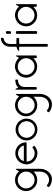

<svg xmlns="http://www.w3.org/2000/svg" viewBox="1538 -2709 1184 4302"><g transform="rotate(-90 2130.0 -558.0)"><path d="M499 -254.9Q499 -176.8 462.9 -111.3Q427.7 -46.9 369.1 -12.7Q322.3 13.7 264.6 13.7Q247.1 13.7 229.5 10.7Q150.4 0 96.7 -45.9Q93.8 -49.8 89.8 -57.6Q86.9 -64.5 93.8 -72.3Q102.5 -83 109.4 -94.7Q117.2 -105.5 135.7 -94.7Q142.6 -91.8 148.4 -86.9Q155.3 -82 161.1 -77.1Q218.8 -41 282.2 -53.7Q344.7 -66.4 386.7 -113.3Q409.2 -138.7 421.9 -172.9Q435.5 -207 435.5 -248Q435.5 -255.9 435.5 -284.2Q435.5 -311.5 436.5 -340.8Q436.5 -359.4 436.5 -375Q436.5 -390.6 436.5 -397.5Q371.1 -334 300.8 -321.3Q230.5 -308.6 171.9 -327.1Q139.6 -337.9 113.3 -354.5Q85.9 -372.1 66.4 -394.5Q-1 -469.7 -1 -564.5Q-1 -568.4 -1 -573.2Q2 -673.8 76.2 -746.1Q98.6 -767.6 127.9 -783.2Q156.2 -799.8 189.5 -807.6Q216.8 -813.5 245.1 -813.5Q280.3 -813.5 317.4 -803.7Q385.7 -786.1 443.4 -722.7Q452.1 -738.3 460.9 -752.9Q469.7 -767.6 477.5 -782.2Q479.5 -786.1 482.4 -791Q484.4 -796.9 490.2 -794.9Q498 -793.9 498 -787.1Q499 -781.2 499 -776.4Q499 -762.7 499 -750Q499 -737.3 499 -723.6Q499 -665 499 -580.1Q499 -494.1 499 -412.1Q499 -367.2 499 -327.1Q499 -287.1 499 -254.9ZM436.5 -564.5Q436.5 -642.6 380.9 -698.2Q325.2 -752.9 248 -752.9Q169.9 -752.9 114.3 -696.3Q59.6 -641.6 59.6 -567.4Q59.6 -565.4 59.6 -563.5Q60.5 -485.4 115.2 -430.7Q169.9 -376 248 -375Q249 -375 250 -375Q325.2 -375 380.9 -430.7Q436.5 -486.3 436.5 -564.5Z M1031.2 -553.7Q991.2 -553.7 951.2 -553.7Q910.2 -553.7 870.1 -553.7Q821.3 -553.7 773.4 -553.7Q724.6 -552.7 676.8 -553.7Q665 -553.7 662.1 -550.8Q659.2 -546.9 661.1 -535.2Q668 -483.4 696.3 -446.3Q724.6 -410.2 771.5 -388.7Q817.4 -369.1 862.3 -373Q908.2 -377.9 950.2 -406.2Q960 -412.1 968.8 -419.9Q977.5 -426.8 993.2 -413.1Q1014.6 -391.6 1014.6 -384.8Q1014.6 -377 989.3 -359.4Q924.8 -312.5 850.6 -311.5Q829.1 -311.5 807.6 -315.4Q708 -332 643.6 -417Q624 -442.4 613.3 -472.7Q602.5 -502.9 599.6 -535.2Q598.6 -544.9 598.6 -555.7Q598.6 -604.5 618.2 -652.3Q640.6 -710 689.5 -750Q726.6 -780.3 768.6 -793.9Q807.6 -806.6 847.7 -806.6Q850.6 -806.6 852.5 -806.6Q930.7 -805.7 997.1 -756.8Q1063.5 -709 1085 -623Q1094.7 -584 1094.7 -568.4Q1094.7 -562.5 1092.8 -559.6Q1086.9 -552.7 1031.2 -553.7ZM1020.5 -616.2Q1007.8 -673.8 955.1 -710.9Q905.3 -746.1 843.8 -746.1Q840.8 -746.1 836.9 -746.1Q779.3 -744.1 729.5 -705.1Q680.7 -666 672.9 -616.2Q759.8 -616.2 846.7 -616.2Q933.6 -616.2 1020.5 -616.2Z M1377 -312.5Q1341.8 -312.5 1308.6 -322.3Q1276.4 -333 1248 -350.6Q1196.3 -382.8 1165 -437.5Q1134.8 -490.2 1134.8 -552.7Q1134.8 -554.7 1134.8 -557.6Q1135.7 -623 1168 -677.7Q1200.2 -733.4 1252 -764.6Q1280.3 -782.2 1313.5 -792Q1344.7 -800.8 1378.9 -800.8Q1379.9 -800.8 1380.9 -800.8Q1417 -800.8 1449.2 -791Q1482.4 -781.2 1510.7 -763.7Q1562.5 -730.5 1592.8 -674.8Q1623 -621.1 1623 -557.6Q1623 -554.7 1623 -550.8Q1622.1 -485.4 1589.8 -430.7Q1557.6 -377 1505.9 -345.7Q1477.5 -329.1 1445.3 -320.3Q1414.1 -312.5 1380.9 -312.5Q1378.9 -312.5 1377 -312.5ZM1194.3 -554.7Q1194.3 -477.5 1249 -423.8Q1302.7 -369.1 1379.9 -369.1Q1455.1 -369.1 1510.7 -423.8Q1565.4 -478.5 1565.4 -552.7Q1565.4 -553.7 1565.4 -554.7Q1565.4 -632.8 1510.7 -686.5Q1456.1 -741.2 1379.9 -741.2Q1302.7 -741.2 1249 -687.5Q1194.3 -632.8 1194.3 -554.7Z M2175.8 -254.9Q2175.8 -176.8 2139.6 -111.3Q2104.5 -46.9 2045.9 -12.7Q1999 13.7 1941.4 13.7Q1923.8 13.7 1906.2 10.7Q1827.1 0 1773.4 -45.9Q1770.5 -49.8 1766.6 -57.6Q1763.7 -64.5 1770.5 -72.3Q1779.3 -83 1786.1 -94.7Q1793.9 -105.5 1812.5 -94.7Q1819.3 -91.8 1825.2 -86.9Q1832 -82 1837.9 -77.1Q1895.5 -41 1959 -53.7Q2021.5 -66.4 2063.5 -113.3Q2085.9 -138.7 2098.6 -172.9Q2112.3 -207 2112.3 -248Q2112.3 -255.9 2112.3 -284.2Q2112.3 -311.5 2113.3 -340.8Q2113.3 -359.4 2113.3 -375Q2113.3 -390.6 2113.3 -397.5Q2047.9 -334 1977.5 -321.3Q1907.2 -308.6 1848.6 -327.1Q1816.4 -337.9 1790 -354.5Q1762.7 -372.1 1743.2 -394.5Q1675.8 -469.7 1675.8 -564.5Q1675.8 -568.4 1675.8 -573.2Q1678.7 -673.8 1752.9 -746.1Q1775.4 -767.6 1804.7 -783.2Q1833 -799.8 1866.2 -807.6Q1893.6 -813.5 1921.9 -813.5Q1957 -813.5 1994.1 -803.7Q2062.5 -786.1 2120.1 -722.7Q2128.9 -738.3 2137.7 -752.9Q2146.5 -767.6 2154.3 -782.2Q2156.2 -786.1 2159.2 -791Q2161.1 -796.9 2167 -794.9Q2174.8 -793.9 2174.8 -787.1Q2175.8 -781.2 2175.8 -776.4Q2175.8 -762.7 2175.8 -750Q2175.8 -737.3 2175.8 -723.6Q2175.8 -665 2175.8 -580.1Q2175.8 -494.1 2175.8 -412.1Q2175.8 -367.2 2175.8 -327.1Q2175.8 -287.1 2175.8 -254.9ZM2113.3 -564.5Q2113.3 -642.6 2057.6 -698.2Q2002 -752.9 1924.8 -752.9Q1846.7 -752.9 1791 -696.3Q1736.3 -641.6 1736.3 -567.4Q1736.3 -565.4 1736.3 -563.5Q1737.3 -485.4 1792 -430.7Q1846.7 -376 1924.8 -375Q1925.8 -375 1926.8 -375Q2002 -375 2057.6 -430.7Q2113.3 -486.3 2113.3 -564.5Z M2500 -779.3Q2500 -765.6 2497.1 -755.9Q2494.1 -747.1 2476.6 -747.1Q2412.1 -744.1 2373 -706.1Q2334 -667 2331.1 -592.8Q2331.1 -534.2 2331.1 -474.6Q2330.1 -416 2331.1 -356.4Q2331.1 -339.8 2325.2 -332Q2319.3 -324.2 2301.8 -324.2Q2282.2 -324.2 2277.3 -333Q2271.5 -341.8 2271.5 -357.4Q2271.5 -382.8 2271.5 -408.2Q2271.5 -484.4 2271.5 -559.6Q2271.5 -661.1 2271.5 -762.7Q2271.5 -763.7 2271.5 -765.6Q2271.5 -767.6 2271.5 -769.5Q2271.5 -774.4 2271.5 -777.3Q2271.5 -781.2 2271.5 -785.2Q2272.5 -791 2271.5 -796.9Q2271.5 -802.7 2279.3 -804.7Q2285.2 -805.7 2288.1 -799.8Q2290 -794.9 2293 -791Q2300.8 -779.3 2307.6 -766.6Q2314.5 -752.9 2322.3 -740.2Q2335 -753.9 2350.6 -767.6Q2365.2 -780.3 2379.9 -787.1Q2403.3 -796.9 2427.7 -800.8Q2451.2 -804.7 2475.6 -806.6Q2476.6 -806.6 2478.5 -806.6Q2491.2 -806.6 2496.1 -799.8Q2500 -793.9 2500 -783.2Q2500 -781.2 2500 -779.3Z M3038.1 -345.7Q3038.1 -330.1 3029.3 -327.1Q3020.5 -325.2 3008.8 -325.2Q2998 -325.2 2988.3 -327.1Q2978.5 -330.1 2978.5 -346.7Q2978.5 -359.4 2978.5 -372.1Q2978.5 -384.8 2978.5 -402.3Q2932.6 -356.4 2881.8 -335Q2840.8 -317.4 2792 -317.4Q2781.2 -317.4 2769.5 -318.4Q2708 -323.2 2661.1 -351.6Q2614.3 -380.9 2581.1 -430.7Q2541 -492.2 2541 -561.5Q2541 -581.1 2543.9 -601.6Q2558.6 -693.4 2628.9 -755.9Q2668 -790 2727.5 -805.7Q2756.8 -814.5 2788.1 -814.5Q2819.3 -814.5 2850.6 -806.6Q2885.7 -797.9 2919.9 -777.3Q2954.1 -757.8 2985.4 -723.6Q2993.2 -739.3 3002 -753.9Q3009.8 -767.6 3019.5 -783.2Q3021.5 -787.1 3024.4 -791Q3026.4 -795.9 3033.2 -793.9Q3038.1 -792 3038.1 -787.1Q3038.1 -782.2 3038.1 -779.3Q3038.1 -670.9 3038.1 -562.5Q3038.1 -454.1 3038.1 -345.7ZM2977.5 -562.5Q2977.5 -565.4 2977.5 -567.4Q2977.5 -640.6 2923.8 -695.3Q2868.2 -752 2791 -752.9Q2790 -752.9 2789.1 -752.9Q2712.9 -752.9 2658.2 -699.2Q2603.5 -643.6 2603.5 -566.4Q2603.5 -564.5 2603.5 -563.5Q2603.5 -487.3 2657.2 -432.6Q2711.9 -377 2790 -377Q2867.2 -377 2920.9 -431.6Q2975.6 -485.4 2977.5 -562.5Z M3137.7 -722.7Q3143.6 -735.4 3152.3 -743.2Q3161.1 -751 3168 -755.9Q3170.9 -756.8 3177.7 -760.7Q3183.6 -763.7 3186.5 -764.6Q3220.7 -780.3 3227.5 -780.3Q3234.4 -780.3 3234.4 -793Q3234.4 -816.4 3234.4 -865.2Q3233.4 -914.1 3234.4 -937.5Q3237.3 -1010.7 3282.2 -1063.5Q3327.1 -1115.2 3400.4 -1128.9Q3406.2 -1129.9 3412.1 -1129.9Q3417 -1129.9 3421.9 -1128.9Q3432.6 -1127 3433.6 -1114.3Q3433.6 -1100.6 3434.6 -1085Q3434.6 -1070.3 3409.2 -1065.4Q3366.2 -1058.6 3338.9 -1033.2Q3310.5 -1008.8 3300.8 -965.8Q3293 -922.9 3294.9 -878.9Q3297.9 -835 3295.9 -793Q3295.9 -784.2 3301.8 -783.2Q3306.6 -782.2 3312.5 -782.2Q3335 -782.2 3357.4 -782.2Q3380.9 -782.2 3402.3 -782.2Q3419.9 -782.2 3425.8 -774.4Q3431.6 -765.6 3431.6 -750Q3431.6 -734.4 3425.8 -727.5Q3420.9 -720.7 3403.3 -720.7Q3381.8 -719.7 3361.3 -720.7Q3340.8 -721.7 3319.3 -720.7Q3304.7 -721.7 3299.8 -715.8Q3295.9 -710 3295.9 -696.3Q3296.9 -550.8 3296.9 -405.3Q3296.9 -258.8 3296.9 -113.3Q3296.9 -98.6 3293.9 -87.9Q3290 -77.1 3269.5 -77.1Q3251 -77.1 3242.2 -83Q3233.4 -89.8 3233.4 -110.4Q3234.4 -184.6 3234.4 -256.8Q3234.4 -330.1 3234.4 -403.3Q3234.4 -477.5 3234.4 -549.8Q3234.4 -623 3234.4 -696.3Q3234.4 -707 3231.4 -713.9Q3229.5 -721.7 3210 -720.7Q3185.5 -720.7 3136.7 -720.7Q3136.7 -721.7 3137.7 -722.7Z M3521.5 -556.6Q3521.5 -608.4 3521.5 -660.2Q3522.5 -711.9 3521.5 -763.7Q3521.5 -782.2 3529.3 -789.1Q3536.1 -794.9 3550.8 -794.9Q3552.7 -794.9 3554.7 -794.9Q3570.3 -794.9 3578.1 -788.1Q3585 -782.2 3585 -764.6Q3585 -661.1 3585 -557.6Q3585 -453.1 3585 -348.6Q3585 -330.1 3577.1 -324.2Q3569.3 -317.4 3552.7 -317.4Q3533.2 -317.4 3527.3 -325.2Q3521.5 -334 3521.5 -350.6Q3522.5 -401.4 3521.5 -453.1Q3521.5 -504.9 3521.5 -556.6ZM3584 -960.9Q3584 -955.1 3584 -951.2Q3584 -946.3 3584 -940.4Q3584 -917 3569.3 -907.2Q3561.5 -902.3 3551.8 -902.3Q3543 -902.3 3532.2 -907.2Q3524.4 -910.2 3523.4 -916Q3522.5 -921.9 3522.5 -928.7Q3522.5 -940.4 3522.5 -953.1Q3522.5 -965.8 3522.5 -977.5Q3522.5 -981.4 3522.5 -984.4Q3522.5 -996.1 3524.4 -1005.9Q3526.4 -1017.6 3552.7 -1017.6Q3577.1 -1017.6 3581.1 -1006.8Q3585 -998 3585 -985.4Q3585 -982.4 3584 -977.5Q3584 -973.6 3584 -969.7Q3584 -964.8 3584 -960.9Z M4188.5 -345.7Q4188.5 -330.1 4179.7 -327.1Q4170.9 -325.2 4159.2 -325.2Q4148.4 -325.2 4138.7 -327.1Q4128.9 -330.1 4128.9 -346.7Q4128.9 -359.4 4128.9 -372.1Q4128.9 -384.8 4128.9 -402.3Q4083 -356.4 4032.2 -335Q3991.2 -317.4 3942.4 -317.4Q3931.6 -317.4 3919.9 -318.4Q3858.4 -323.2 3811.5 -351.6Q3764.6 -380.9 3731.4 -430.7Q3691.4 -492.2 3691.4 -561.5Q3691.4 -581.1 3694.3 -601.6Q3709 -693.4 3779.3 -755.9Q3818.4 -790 3877.9 -805.7Q3907.2 -814.5 3938.5 -814.5Q3969.7 -814.5 4001 -806.6Q4036.1 -797.9 4070.3 -777.3Q4104.5 -757.8 4135.7 -723.6Q4143.6 -739.3 4152.3 -753.9Q4160.2 -767.6 4169.9 -783.2Q4171.9 -787.1 4174.8 -791Q4176.8 -795.9 4183.6 -793.9Q4188.5 -792 4188.5 -787.1Q4188.5 -782.2 4188.5 -779.3Q4188.5 -670.9 4188.5 -562.5Q4188.5 -454.1 4188.5 -345.7ZM4127.9 -562.5Q4127.9 -565.4 4127.9 -567.4Q4127.9 -640.6 4074.2 -695.3Q4018.6 -752 3941.4 -752.9Q3940.4 -752.9 3939.5 -752.9Q3863.3 -752.9 3808.6 -699.2Q3753.9 -643.6 3753.9 -566.4Q3753.9 -564.5 3753.9 -563.5Q3753.9 -487.3 3807.6 -432.6Q3862.3 -377 3940.4 -377Q4017.6 -377 4071.3 -431.6Q4126 -485.4 4127.9 -562.5Z"/></g></svg>

Font: Das Gitter
Style: Book
Weight: 400
Version: Version 006.000